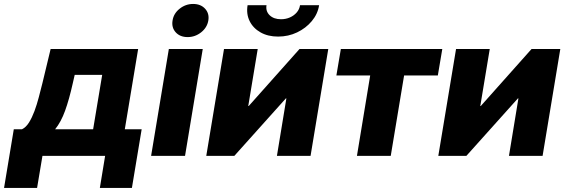

<svg xmlns="http://www.w3.org/2000/svg" viewBox="-75 -781 2836 962"><path d="M-54.7 160.6 -5.9 -133.3H35.2Q55.2 -143.1 70.3 -167.2Q85.4 -191.4 97.7 -224.4Q109.9 -257.3 119.4 -293.9Q128.9 -330.6 137.7 -365.2L178.7 -535.6H617.2L550.3 -133.3H634.8L585.9 160.6H425.3L451.7 0H137.7L110.8 160.6ZM201.2 -133.3H391.6L437 -405.8H299.3L290 -365.2Q271.5 -282.2 251 -225.8Q230.5 -169.4 201.2 -133.3Z M682.1 0 771 -535.6H940.9L852.1 0ZM865.2 -595.2Q827.1 -595.2 805.4 -619.1Q783.7 -643.1 789.6 -678.2Q794.9 -713.4 825 -737.3Q855 -761.2 892.6 -761.2Q930.7 -761.2 952.6 -737.3Q974.6 -713.4 968.8 -678.2Q962.9 -643.1 932.9 -619.1Q902.8 -595.2 865.2 -595.2Z M1481 0H1312.5L1359.9 -288.1H1357.4L1099.1 0H958.5L1047.4 -535.6H1216.3L1168.9 -250H1171.4L1425.8 -535.6H1569.8ZM1318.4 -597.7Q1267.6 -597.7 1230.5 -618.7Q1193.4 -639.6 1175.8 -675.3Q1158.2 -710.9 1165.5 -754.9H1260.3Q1255.4 -724.6 1276.1 -704.6Q1296.9 -684.6 1333 -684.6Q1356.9 -684.6 1377.4 -693.6Q1397.9 -702.6 1411.6 -718.5Q1425.3 -734.4 1428.2 -754.9H1523.9Q1517.1 -710.9 1487.3 -675.3Q1457.5 -639.6 1413.6 -618.7Q1369.6 -597.7 1318.4 -597.7Z M1713.4 0 1779.8 -402.8H1610.4L1632.8 -535.6H2141.1L2118.7 -402.8H1949.7L1882.8 0Z M2643.6 0H2475.1L2522.5 -288.1H2520L2261.7 0H2121.1L2210 -535.6H2378.9L2331.5 -250H2334L2588.4 -535.6H2732.4Z"/></svg>

Font: Inter 20pt ExtraBold
Style: Italic
Weight: 800
Italic angle: -9.3988°
Version: Version 4.001;git-66647c0bb